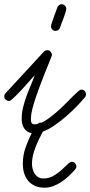

<svg xmlns="http://www.w3.org/2000/svg" viewBox="-67 -625 425 904"><path d="M124 -47.4Q125.5 -47.4 126.5 -46.9Q145 -54.7 165 -69.6Q185.1 -84.5 204.6 -101.8Q224.1 -119.1 241.9 -137.2Q259.8 -155.3 274.4 -169.9Q289.1 -184.6 299.8 -193.8Q310.5 -203.1 315.4 -203.1Q325.2 -203.1 331.5 -196.8Q337.9 -190.4 337.9 -180.7Q337.9 -172.9 332.5 -166.5Q317.9 -148.9 295.4 -125.5Q272.9 -102.1 246.3 -78.9Q219.7 -55.7 190.9 -35.6Q162.1 -15.6 134.8 -5.4Q126 11.7 116.7 30.3Q107.4 48.8 100.1 68.4Q92.8 87.9 88.1 107.2Q83.5 126.5 83.5 144.5Q83.5 156.7 86.4 169.4Q89.4 182.1 95.9 192.4Q102.5 202.6 112.5 209Q122.6 215.3 137.2 215.3Q163.1 215.3 184.3 203.1Q205.6 190.9 221.9 176Q238.3 161.1 250.7 148.9Q263.2 136.7 271.5 136.7Q280.8 136.7 286.6 144Q292.5 151.4 292.5 159.7Q292.5 166.5 286.6 173.3Q273.4 188 257.3 203.4Q241.2 218.8 222.9 231Q204.6 243.2 184.3 251Q164.1 258.8 143.1 258.8Q117.2 258.8 98.1 250.2Q79.1 241.7 66.2 226.8Q53.2 211.9 46.9 191.2Q40.5 170.4 40.5 146Q40.5 106.9 52.7 71.5Q64.9 36.1 82 2Q69.8 0 61 -6.1Q52.2 -12.2 46.4 -21.5Q40.5 -30.8 37.8 -42Q35.2 -53.2 35.2 -65.9Q35.2 -92.3 41.5 -118.7Q47.9 -145 57.1 -170.7Q66.4 -196.3 77.1 -221.4Q87.9 -246.6 96.7 -271Q92.3 -266.6 82.8 -255.9Q73.2 -245.1 61.3 -231.4Q49.3 -217.8 35.9 -203.4Q22.5 -189 10.5 -177Q-1.5 -165 -10.7 -157.2Q-20 -149.4 -23.9 -149.4Q-32.2 -149.4 -39.6 -155.3Q-46.9 -161.1 -46.9 -170.4Q-46.9 -179.2 -41 -186L139.6 -381.8Q146.5 -388.7 156.2 -388.7Q165 -388.7 171.1 -381.8Q177.2 -375 177.2 -366.7Q177.2 -364.3 176.8 -362.5Q176.3 -360.8 175.3 -358.4Q169.9 -344.2 160.6 -321.5Q151.4 -298.8 140.6 -271.7Q129.9 -244.6 118.9 -215.3Q107.9 -186 98.9 -158.4Q89.8 -130.9 84.2 -107.2Q78.6 -83.5 78.6 -67.9Q78.6 -63.5 78.9 -58.3Q79.1 -53.2 80.6 -49.1Q82 -44.9 85.4 -42.2Q88.9 -39.6 94.7 -39.6Q102.1 -39.6 109.4 -41.5Q116.7 -47.4 124 -47.4ZM223.1 -605Q232.4 -605 238.8 -598.6Q245.1 -592.3 245.1 -583Q245.1 -578.1 241.2 -565.9Q237.3 -553.7 232.2 -539.8Q227.1 -525.9 222.2 -512.9Q217.3 -500 215.3 -494.1Q212.9 -487.3 207 -483.4Q201.2 -479.5 194.3 -479.5Q185.5 -479.5 179.2 -486.1Q172.9 -492.7 172.9 -501.5Q172.9 -504.9 177 -517.3Q181.2 -529.8 186.3 -544.4Q191.4 -559.1 196.5 -572.3Q201.7 -585.4 203.1 -590.3Q205.6 -596.7 210.9 -600.8Q216.3 -605 223.1 -605Z"/></svg>

Font: Helvetia Verbundene
Style: Regular
Weight: 400
Designer: Peter Wiegel, original typeface by Carl Albert Fahrenwaldt 1901
Foundry: Peter Wiegel
Version: Version 2.000